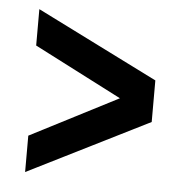

<svg xmlns="http://www.w3.org/2000/svg" viewBox="-41 -611 521 539"><g transform="rotate(5 219.5 -341.5)"><path d="M390.6 -283.2 48.8 -112.3V-214.8L295.9 -341.8L48.8 -468.8V-571.3L390.6 -400.4Z"/></g></svg>

Font: California Gothic
Style: Regular
Weight: 400
Version: Version 2.2;